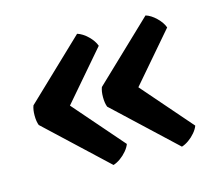

<svg xmlns="http://www.w3.org/2000/svg" viewBox="-71 -561 697 614"><g transform="rotate(-15 277.0 -254.0)"><path d="M461 -37 263 -222.5Q258 -235.5 258 -255Q258 -274.5 263 -287.5L457 -472.5Q474.5 -467 491.2 -450.8Q508 -434.5 514 -417.5L375.5 -256.5L519.5 -91Q515.5 -80 506 -68.8Q496.5 -57.5 484.5 -49Q472.5 -40.5 461 -37ZM234.5 -37 36.5 -222.5Q31.5 -235.5 31.5 -255Q31.5 -274.5 36.5 -287.5L230.5 -472.5Q248 -467 264.8 -450.8Q281.5 -434.5 287.5 -417.5L149 -256.5L293 -91Q289 -80 279.5 -68.8Q270 -57.5 258 -49Q246 -40.5 234.5 -37Z"/></g></svg>

Font: Signika Light
Style: Regular
Weight: 400
Version: Version 2.003;gftools[0.9.32]